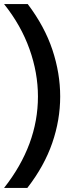

<svg xmlns="http://www.w3.org/2000/svg" viewBox="-29 -738 338 941"><path d="M105 183H-9Q157 -28 157 -265Q157 -381 115.5 -497.5Q74 -614 -9 -718H107Q190 -608 228 -493.5Q266 -379 266 -265Q266 -150 227 -37Q188 76 105 183Z"/></svg>

Font: Zilla Slab Bold
Style: Bold
Weight: 700
Designer: Typotheque.com
Foundry: Typotheque type foundry
Version: Version 1.1; 2017; ttfautohint (v1.6)